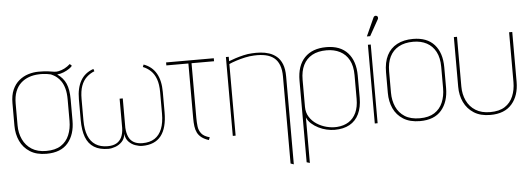

<svg xmlns="http://www.w3.org/2000/svg" viewBox="-54 -841 3361 1215"><g transform="rotate(-5 1626.0 -233.0)"><path d="M422 -531 410 -543Q392 -527 373.5 -517.5Q355 -508 335 -504Q321 -501 307.5 -503Q294 -505 271.5 -508.5Q249 -512 209 -512Q176 -512 143.5 -502Q111 -492 84.5 -470Q58 -448 42.5 -413Q27 -378 27 -328V-185Q27 -131 47.5 -87Q68 -43 109.5 -16.5Q151 10 214 10Q306 10 351 -43.5Q396 -97 396 -185V-320Q396 -382 379.5 -420Q363 -458 325 -484Q347 -486 367.5 -494.5Q388 -503 403 -513.5Q418 -524 422 -531ZM377 -320V-185Q377 -135 360 -94.5Q343 -54 307.5 -31Q272 -8 214 -8Q159 -8 122 -31.5Q85 -55 66 -95.5Q47 -136 47 -185V-324Q47 -368 59.5 -400Q72 -432 94.5 -452.5Q117 -473 146 -483.5Q175 -494 208 -495Q222 -496 235.5 -495Q249 -494 261.5 -492.5Q274 -491 285 -488Q289 -486 299.5 -481Q310 -476 323 -465.5Q336 -455 348.5 -437Q361 -419 369 -390.5Q377 -362 377 -320Z M875 -499 869 -484Q897 -473 918.5 -452.5Q940 -432 952 -399Q964 -366 964 -316V-180Q964 -122 948.5 -83Q933 -44 902.5 -24Q872 -4 825 -4Q793 -4 771 -16Q749 -28 738 -52Q727 -76 725 -110V-297H705V-110Q704 -76 692.5 -52Q681 -28 659 -16Q637 -4 604 -4Q558 -4 527 -24Q496 -44 480.5 -83Q465 -122 465 -180V-316Q465 -366 477 -399Q489 -432 511 -452.5Q533 -473 561 -484L556 -499Q501 -480 474.5 -433.5Q448 -387 448 -316V-185Q448 -118 464.5 -74.5Q481 -31 516.5 -9Q552 13 607 13Q627 13 651 4.5Q675 -4 693.5 -23Q712 -42 715 -73Q718 -42 736 -23Q754 -4 778 4.5Q802 13 822 13Q902 13 941.5 -37Q981 -87 981 -187V-316Q981 -388 954.5 -434Q928 -480 875 -499Z M1178 -133V-481H1321V-500H1018V-481H1158V-133Q1158 -105 1161 -82Q1164 -59 1173 -41Q1182 -23 1199.5 -9.5Q1217 4 1245 13L1252 -4Q1215 -14 1199.5 -34Q1184 -54 1181 -80Q1178 -106 1178 -133Z M1747 -347V206L1767 213V-346Q1767 -393 1754.5 -424Q1742 -455 1720.5 -473Q1699 -491 1673 -499.5Q1647 -508 1618.5 -510Q1590 -512 1564 -510Q1538 -509 1510.5 -502.5Q1483 -496 1458 -488Q1433 -480 1416 -473V-501H1398V0H1416V-455Q1436 -464 1462.5 -472.5Q1489 -481 1518.5 -487.5Q1548 -494 1577 -495Q1618 -497 1649.5 -490Q1681 -483 1702.5 -466Q1724 -449 1735.5 -419.5Q1747 -390 1747 -347Z M2219 -171V-311Q2219 -403 2172 -455.5Q2125 -508 2036 -508Q1947 -508 1898 -457Q1849 -406 1849 -311V207L1869 213V-76Q1878 -54 1897.5 -36.5Q1917 -19 1942 -6.5Q1967 6 1993.5 12Q2020 18 2044 18Q2100 18 2139 -3.5Q2178 -25 2198.5 -67.5Q2219 -110 2219 -171ZM2199 -316V-165Q2199 -114 2182.5 -78Q2166 -42 2135 -22Q2104 -2 2060 1Q2028 3 1994.5 -5.5Q1961 -14 1932.5 -32.5Q1904 -51 1886.5 -79Q1869 -107 1869 -143V-316Q1869 -370 1888 -408.5Q1907 -447 1944 -467.5Q1981 -488 2036 -488Q2084 -488 2121 -469Q2158 -450 2178.5 -412Q2199 -374 2199 -316Z M2375 -653Q2378 -657 2378.5 -661.5Q2379 -666 2377.5 -670.5Q2376 -675 2371 -677Q2367 -679 2363 -678.5Q2359 -678 2355.5 -675.5Q2352 -673 2350 -668L2298 -553H2319ZM2300 0H2318V-500H2300Z M2769 -185V-316Q2769 -408 2722.5 -460Q2676 -512 2587 -512Q2528 -512 2485.5 -489.5Q2443 -467 2421 -423.5Q2399 -380 2399 -316V-185Q2399 -131 2419 -87Q2439 -43 2481 -16.5Q2523 10 2587 10Q2678 10 2723.5 -43.5Q2769 -97 2769 -185ZM2750 -320V-185Q2750 -135 2733 -94.5Q2716 -54 2680 -31Q2644 -8 2587 -8Q2529 -8 2492 -31.5Q2455 -55 2437 -95.5Q2419 -136 2419 -185V-320Q2419 -375 2438 -413.5Q2457 -452 2494.5 -473Q2532 -494 2587 -494Q2636 -494 2672.5 -474.5Q2709 -455 2729.5 -416.5Q2750 -378 2750 -320Z M3217 -185V-501H3197V-185Q3197 -135 3180 -94.5Q3163 -54 3127.5 -31Q3092 -8 3034 -8Q2979 -8 2941.5 -31.5Q2904 -55 2885 -95.5Q2866 -136 2866 -185V-501H2846V-185Q2846 -131 2867 -87Q2888 -43 2929.5 -16.5Q2971 10 3034 10Q3124 10 3170.5 -43.5Q3217 -97 3217 -185Z"/></g></svg>

Font: Advent Pro Thin
Style: Regular
Weight: 250
Version: Version 3.000